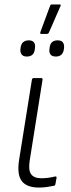

<svg xmlns="http://www.w3.org/2000/svg" viewBox="-20 -835 322 866"><path d="M156 11Q101 11 78.5 -18Q56 -47 66 -113L124 -476Q126 -483 132 -483H165Q173 -483 172 -476L114 -111Q107 -67 120.5 -49Q134 -31 167 -31Q182 -31 197 -33Q212 -35 229 -39Q236 -41 235 -32L230 -5Q229 2 223 3Q209 6 191 8.5Q173 11 156 11ZM167 -682Q159 -682 162 -690L206 -809Q208 -815 214 -815H249Q252 -815 253.5 -813Q255 -811 253 -808L201 -689Q198 -682 191 -682ZM101 -580Q85 -580 78 -589Q71 -598 72 -612L73 -621Q78 -653 110 -653Q126 -653 133 -644Q140 -635 138 -621L137 -612Q133 -580 101 -580ZM232 -580Q215 -580 208 -589Q201 -598 203 -612L204 -621Q208 -653 240 -653Q257 -653 263.5 -644Q270 -635 269 -621L268 -612Q263 -580 232 -580Z"/></svg>

Font: Sofia Sans Semi Condensed Light
Style: Italic
Weight: 300
Italic angle: -9°
Version: Version 4.100